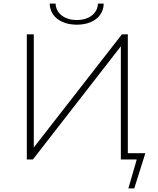

<svg xmlns="http://www.w3.org/2000/svg" viewBox="-20 -892 883 1074"><path d="M793 -35H695V-700H662L169 -67V-700H130V0H164L656 -633V0H745L698 162H731ZM410 -754C496 -754 559 -798 560 -872H528C526 -816 477 -780 410 -780C342 -780 293 -816 291 -872H258C260 -798 323 -754 410 -754Z"/></svg>

Font: Montserrat-Alt1 ExtLt
Style: Regular
Weight: 200
Designer: Differentunic
Foundry: Differentunic
Version: Version 7.222